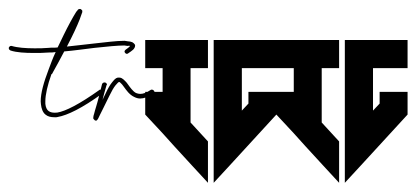

<svg xmlns="http://www.w3.org/2000/svg" viewBox="-82 -429 925 426"><path d="M95.7 -409.2C94.7 -409.2 93.8 -408.7 92.8 -408.7C90.3 -407.7 90.3 -406.2 89.4 -405.3C88.4 -404.3 86.4 -402.3 85.4 -399.9C83 -395.5 78.6 -389.2 74.2 -380.4C63.5 -360.8 54.7 -341.8 45.9 -323.7C39.1 -322.8 32.7 -323.7 25.9 -322.8C14.6 -321.8 4.9 -321.8 -5.4 -321.8C-24.9 -321.8 -43.5 -323.2 -56.2 -327.1H-57.6C-60.1 -327.1 -61.5 -325.2 -62.5 -323.2V-321.8C-62.5 -319.3 -60.5 -317.9 -58.6 -316.9C-44.9 -312.5 -26.4 -311.5 -6.8 -311.5C3.9 -311.5 15.1 -311.5 26.4 -312.5C31.2 -312.5 36.6 -312.5 41.5 -313.5C35.2 -300.3 30.3 -286.6 25.9 -274.9C15.1 -246.6 8.3 -222.7 8.3 -204.1C8.3 -201.7 8.8 -200.2 8.8 -197.8C9.8 -188.5 12.7 -179.2 19.5 -174.3C24.4 -170.4 30.8 -168.9 38.1 -168.9C40.5 -168.9 43 -168.5 45.9 -169.4C67.9 -173.3 100.1 -189 144.5 -221.2C145.5 -222.2 146 -223.1 146 -225.1C146 -226.1 146.5 -227.1 145.5 -228C144.5 -229 143.6 -230 141.6 -230C140.6 -230 139.6 -230.5 138.7 -229.5C94.7 -198.2 63.5 -182.1 44.9 -179.2C35.6 -178.2 29.8 -179.7 25.9 -182.6C22 -185.5 19.5 -190.4 18.6 -198.7V-204.1C18.6 -218.8 23.4 -240.2 32.2 -264.6H33.2C43.5 -282.7 52.2 -299.3 60.5 -314.9C83.5 -316.9 106.9 -320.3 127.9 -322.8C154.8 -325.7 179.2 -328.1 193.8 -328.1C196.3 -328.1 198.7 -327.1 200.7 -327.1C203.1 -327.1 205.1 -328.1 206.1 -327.1C206.1 -327.1 206.5 -326.7 205.6 -325.7C203.6 -323.7 201.2 -321.8 196.8 -318.8C195.8 -317.9 194.3 -316.4 194.3 -314.5C194.3 -313.5 194.8 -312.5 195.8 -311.5C196.8 -310.5 197.3 -309.6 199.2 -309.6C200.2 -309.6 201.2 -309.6 202.1 -310.5C206.5 -313.5 210.9 -316.4 213.4 -318.8C215.8 -321.3 217.8 -324.2 217.8 -328.1C217.8 -330.1 215.8 -332 214.8 -333C213.9 -334 212.4 -334.5 211.4 -335.4C208.5 -336.4 205.1 -337.4 201.2 -337.4C199.2 -337.4 197.3 -338.4 194.8 -338.4H192.9C176.3 -338.4 153.8 -335.4 127 -332.5C107.4 -330.6 86.9 -327.6 66.4 -325.7C79.6 -350.6 89.4 -372.1 94.7 -385.7C97.2 -392.1 98.6 -396.5 99.6 -399.4C100.6 -401.4 100.6 -401.9 100.6 -403.8C100.6 -404.8 101.1 -405.3 99.1 -407.2C98.1 -408.2 96.7 -409.2 95.7 -409.2Z M183.1 -256.8H179.2C174.3 -255.9 170.9 -251.5 166.5 -246.1C162.1 -240.7 157.2 -232.4 151.9 -220.7C148.9 -214.4 147.9 -212.4 145.5 -207.5C147.9 -217.8 150.4 -226.1 154.3 -239.7C154.3 -240.7 155.3 -240.2 155.3 -241.2C155.3 -243.7 153.3 -245.1 151.4 -246.1H149.9C147.5 -246.1 145.5 -244.6 144.5 -242.7C139.2 -222.2 135.3 -205.1 131.3 -192.4C129.4 -186 127.9 -181.2 127 -177.2C126 -173.3 125 -171.4 125 -168.9V-166.5C125 -165.5 125 -165.5 126 -164.6C127 -163.6 128.4 -161.6 129.4 -161.6C132.3 -160.6 132.8 -162.1 133.8 -163.1C134.8 -164.1 134.3 -164.1 135.3 -165C136.2 -167 137.7 -169.4 139.6 -173.8C144 -182.1 150.4 -195.8 160.6 -216.3C166 -227.5 170.4 -234.9 174.3 -239.7C178.2 -244.6 181.2 -247.1 182.1 -247.1C183.1 -247.1 183.6 -247.1 185.5 -245.1C187.5 -243.2 190.4 -240.2 192.9 -236.3C198.2 -229 205.1 -218.8 215.8 -213.9C219.7 -211.9 224.1 -210.4 229 -210.4C237.3 -210.4 247.1 -213.9 258.3 -221.2C259.3 -222.2 260.7 -223.1 260.7 -225.1C260.7 -226.1 260.3 -227.1 259.3 -228C258.3 -229 257.3 -230 255.4 -230C254.4 -230 253.4 -230.5 252.4 -229.5C242.2 -222.7 234.9 -220.7 229.5 -220.7C225.6 -220.7 222.2 -221.7 219.7 -222.7C212.4 -226.6 206.5 -235.4 201.2 -242.7C198.7 -246.6 195.3 -249.5 192.4 -252.4C189.9 -254.4 187 -256.8 183.1 -256.8Z M392.1 -340.3V-277.8V-115.2V-23.4L428.2 -62.5L531.2 -174.8V-225.1H469.2V-199.2L454.6 -183.6V-277.8H531.2V-340.3H454.6ZM240.2 -340.3V-277.8H278.8V-225.1H240.2V-174.8L278.8 -133.3L283.2 -128.4L305.2 -104L343.3 -62.5L379.4 -23.4V-115.2L340.8 -157.2V-277.8H379.4V-340.3Z M683.1 -340.3V-277.8V-115.2V-23.4L719.2 -62.5L822.3 -174.8V-225.1H760.3V-199.2L745.6 -183.6V-277.8H822.3V-340.3H745.6ZM531.2 -340.3V-277.8H569.8V-225.1H531.2V-174.8L569.8 -133.3L574.2 -128.4L596.2 -104L634.3 -62.5L670.4 -23.4V-115.2L631.8 -157.2V-277.8H670.4V-340.3Z"/></svg>

Font: Oshawa
Style: Regular
Weight: 400
Designer: Sadat Fauzi
Foundry: Intuisi Creative
Version: Version 001.000